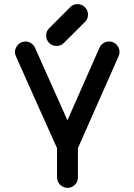

<svg xmlns="http://www.w3.org/2000/svg" viewBox="-20 -910 651 930"><path d="M57.1 -637.7Q52.2 -648.9 52.2 -657.7Q52.2 -667.5 56.2 -676.5Q60.1 -685.5 66.7 -692.9Q73.2 -700.2 82.8 -704.6Q92.3 -709 103 -709Q118.7 -709 131.1 -700.4Q143.6 -691.9 149.4 -679.2L306.6 -327.1L461.9 -679.2Q468.3 -692.9 480.7 -700.9Q493.2 -709 508.8 -709Q519 -709 528.3 -705.1Q537.6 -701.2 544.2 -694.1Q550.8 -687 554.9 -678Q559.1 -668.9 559.1 -658.7Q559.1 -648.4 554.7 -638.2L357.4 -192.4V-50.8Q357.4 -40 353.3 -30.5Q349.1 -21 342.3 -14.4Q335.4 -7.8 326.4 -3.9Q317.4 0 307.1 0Q296.4 0 287.4 -4.2Q278.3 -8.3 271.2 -15.1Q264.2 -22 260.3 -31.2Q256.3 -40.5 256.3 -50.8V-192.4L158.7 -409.7ZM290 -702.6Q275.4 -687.5 253.9 -687.5Q232.4 -687.5 218 -701.9Q203.6 -716.3 203.6 -737.8Q203.6 -759.3 218.8 -773.9L319.8 -875Q333.5 -890.1 356 -890.1Q365.7 -890.1 375.2 -886Q384.8 -881.8 391.4 -875.2Q397.9 -868.7 402.1 -859.1Q406.2 -849.6 406.2 -839.8Q406.2 -816.9 391.6 -803.7L340.8 -752.9Z"/></svg>

Font: TGL 0-17
Style: Regular
Weight: 400
Designer: Peter Wiegel
Foundry: Peter Wiegel
Version: Version 1.003 2010